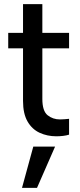

<svg xmlns="http://www.w3.org/2000/svg" viewBox="-20 -660 390 934"><path d="M316 -5Q304 -1 287.5 1Q271 3 254 3Q210 3 173 -14Q136 -31 114 -69Q92 -107 92 -169V-425H20V-500H92V-640H186V-500H316V-425H186V-179Q186 -120 211.5 -99.5Q237 -79 272 -79Q281 -79 293.5 -80Q306 -81 316 -82ZM87 254 142 53H248L160 254Z"/></svg>

Font: Envelope Sans Variable
Style: Regular
Weight: 500
Designer: Andreas Rasmussen / Norman Anderson
Foundry: mail.de GmbH
Version: Version 1.150